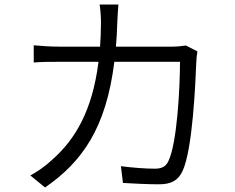

<svg xmlns="http://www.w3.org/2000/svg" viewBox="-20 -804 1040 848"><path d="M852 -577 801 -603C785 -601 767 -598 740 -598H492C495 -632 497 -667 498 -704C499 -728 501 -761 503 -784H420C424 -760 426 -725 426 -702C426 -665 424 -631 422 -598H240C202 -598 162 -601 129 -604V-528C163 -531 201 -531 241 -531H415C388 -314 311 -187 211 -99C183 -72 144 -45 114 -29L179 24C343 -89 449 -239 485 -531H775C775 -425 763 -170 723 -91C712 -67 692 -59 664 -59C622 -59 569 -63 514 -70L523 4C575 7 633 10 682 10C735 10 766 -6 786 -48C831 -143 843 -435 847 -529C847 -543 849 -560 852 -577Z"/></svg>

Font: Noto Sans JP DemiLight
Style: Regular
Weight: 350
Designer: Ryoko NISHIZUKA 西塚涼子 (kana, bopomofo & ideographs); Paul D. Hunt (Latin, Greek & Cyrillic); Sandoll Communications 산돌커뮤니
Foundry: Adobe
Version: Version 2.004;hotconv 1.0.118;makeotfexe 2.5.65603